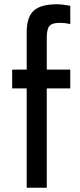

<svg xmlns="http://www.w3.org/2000/svg" viewBox="-20 -879 374 899"><path d="M199 -703V-553H309V-465H199V0H105V-465H37V-553H105V-728Q105 -799 138 -829Q171 -859 246 -859Q270 -859 309 -852V-766Q286 -772 259 -772Q224 -772 211.5 -757.5Q199 -743 199 -703Z"/></svg>

Font: Biryani
Style: Regular
Weight: 400
Designer: Dan Reynolds and Mathieu Réguer
Foundry: Dan Reynolds and Mathieu Réguer
Version: Version 1.004; ttfautohint (v1.1) -l 5 -r 5 -G 72 -x 0 -D la